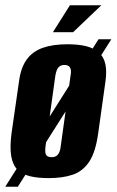

<svg xmlns="http://www.w3.org/2000/svg" viewBox="-32 -672 445 733"><path d="M-12 41 344 -522H393L36 41ZM154 8Q113 8 83.5 1Q54 -6 35.5 -23.5Q17 -41 11 -75Q5 -109 12 -163L41 -364Q48 -415 70.5 -445.5Q93 -476 131.5 -489.5Q170 -503 226 -503Q268 -503 297.5 -495.5Q327 -488 345.5 -471.5Q364 -455 370 -428.5Q376 -402 371 -364L343 -164Q333 -91 308.5 -54.5Q284 -18 245.5 -5Q207 8 154 8ZM165 -72Q176 -72 183 -76.5Q190 -81 194.5 -91Q199 -101 200 -115L237 -381Q240 -395 238.5 -404.5Q237 -414 231 -419Q225 -424 214 -424Q203 -424 196 -419Q189 -414 185 -404.5Q181 -395 179 -381L142 -115Q140 -101 141 -91Q142 -81 148 -76.5Q154 -72 165 -72ZM170 -549 235 -652H355L247 -549Z"/></svg>

Font: Alumni Sans Thin ExtraBold
Style: Italic
Weight: 800
Italic angle: -8°
Version: Version 1.016